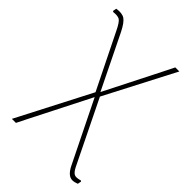

<svg xmlns="http://www.w3.org/2000/svg" viewBox="-194 -535 805 805"><g transform="rotate(45 209.0 -132.5)"><path d="M27 185 196 -142 75 -387Q58 -422 46.5 -428.5Q35 -435 10 -432L7 -436L10 -451Q41 -456 57.5 -445Q74 -434 93 -396L210 -157L338 -410L359 -452H383L222 -142L359 138Q370 160 381 165Q392 170 414 163L418 166L415 182Q400 188 388 188Q362 188 342 147L208 -125L72 143L51 185Z"/></g></svg>

Font: Alegreya Sans Thin
Style: Regular
Weight: 100
Designer: Juan Pablo del Peral
Foundry: Huerta Tipografica
Version: Version 2.007